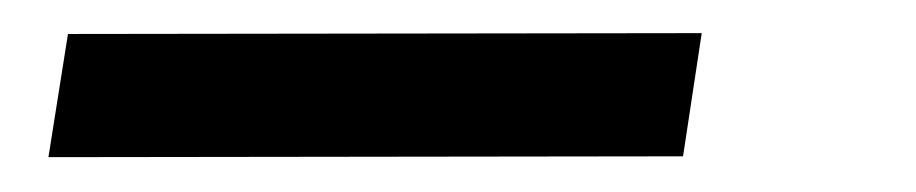

<svg xmlns="http://www.w3.org/2000/svg" viewBox="-20 26 539 113"><path d="M8.5 118.5 20 46 393 45.5 382 118Z"/></svg>

Font: Public Sans
Style: Italic
Weight: 400
Italic angle: -8°
Designer: The Public Sans project authors (U.S. Web Design System). Libre Franklin designed by Pablo Impallari and Rodrigo Fuenzal
Version: Version 1.008; ttfautohint (v1.8.1) -l 8 -r 50 -G 200 -x 14 